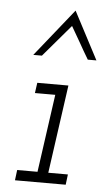

<svg xmlns="http://www.w3.org/2000/svg" viewBox="-50 -694 403 727"><g transform="rotate(5 151.5 -330.0)"><path d="M39.9 -39.4 35 0H227.8L232.7 -39.4H158.2L205.3 -375H87L81.5 -335.6H158.8L117.2 -39.4ZM207.7 -660Q171.7 -615 135.2 -569.5Q98.7 -524 62.7 -479H95.5Q121.7 -509.2 147.5 -540Q173.3 -570.7 199.4 -600.9Q218.8 -568.4 234.6 -540Q250.4 -511.5 269.9 -479H302.7Q278.7 -524 255.2 -569.5Q231.7 -615 207.7 -660Z"/></g></svg>

Font: Josefin Slab Thin
Style: Italic
Weight: 100
Italic angle: -12°
Designer: Santiago Orozco
Foundry: Typemade
Version: Version 2.000